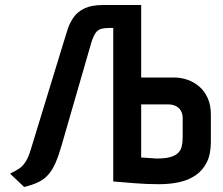

<svg xmlns="http://www.w3.org/2000/svg" viewBox="-20 -720 888 763"><path d="M672 -412H541V-700H389Q344 -700 316.5 -687Q289 -674 273.5 -652.5Q258 -631 249.5 -605.5Q241 -580 234 -556L103 -128Q93 -94 81 -76Q69 -58 54.5 -49Q40 -40 20 -30L76 23Q109 15 132 4Q155 -7 171.5 -25.5Q188 -44 200.5 -72.5Q213 -101 225 -143L343 -551Q351 -576 359.5 -588.5Q368 -601 381.5 -605Q395 -609 416 -609H430V1Q430 1 441 2Q452 3 471 4.5Q490 6 513.5 8Q537 10 562.5 11Q588 12 612 12Q655 12 692 4Q729 -4 757.5 -23.5Q786 -43 802 -75.5Q818 -108 818 -156V-264Q818 -302 805.5 -330Q793 -358 772 -376Q751 -394 725 -403Q699 -412 672 -412ZM706 -174Q706 -155 702.5 -139.5Q699 -124 688.5 -113Q678 -102 657.5 -96Q637 -90 603 -90Q599 -90 593.5 -90.5Q588 -91 581 -91.5Q574 -92 566.5 -92.5Q559 -93 552.5 -93.5Q546 -94 541 -94V-305H651Q662 -305 672 -301.5Q682 -298 689.5 -291.5Q697 -285 701.5 -274.5Q706 -264 706 -250Z"/></svg>

Font: Advent Pro
Style: Bold
Weight: 700
Designer: VivaRado, Andreas Kalpakidis
Foundry: VivaRado, Andreas Kalpakidis
Version: Version 3.000